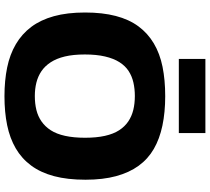

<svg xmlns="http://www.w3.org/2000/svg" viewBox="-60 -870 940 860"><g transform="rotate(90 410.0 -440.0)"><path d="M410 -126Q444 -126 472.5 -133Q501 -140 524 -156Q547 -172 563.5 -197.5Q580 -223 588.5 -261.5Q597 -300 597 -351Q597 -402 588.5 -440Q580 -478 563.5 -503.5Q547 -529 524 -544.5Q501 -560 472.5 -567Q444 -574 410 -574Q378 -574 349.5 -567.5Q321 -561 298 -546Q275 -531 258.5 -505Q242 -479 233 -440.5Q224 -402 224 -350Q224 -298 233 -260.5Q242 -223 259 -197Q276 -171 299 -155.5Q322 -140 350 -133Q378 -126 410 -126ZM411 10Q341 10 282.5 -2Q224 -14 178 -41Q132 -68 100.5 -110Q69 -152 52.5 -211.5Q36 -271 36 -351Q36 -429 51.5 -488.5Q67 -548 98 -590Q129 -632 174.5 -659Q220 -686 279 -698Q338 -710 411 -710Q483 -710 542.5 -697.5Q602 -685 647 -659Q692 -633 722.5 -591Q753 -549 769 -490Q785 -431 785 -353Q785 -272 769 -212Q753 -152 721.5 -109.5Q690 -67 644.5 -40.5Q599 -14 540.5 -2Q482 10 411 10ZM244 -771V-890H576V-771Z"/></g></svg>

Font: Georama SemiExpanded
Style: Bold
Weight: 700
Width: 6
Designer: Jean-Baptiste Levee
Foundry: Production Type
Version: Version 1.001